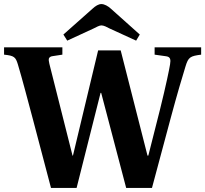

<svg xmlns="http://www.w3.org/2000/svg" viewBox="-30 -925 1010 945"><path d="M282 -755 301 -725 431 -785C445 -792 459 -800 469 -800C481 -800 496 -792 509 -785L640 -725L658 -755L516 -882C502 -895 484 -905 469 -905C455 -905 440 -896 424 -881ZM-10 -656C40 -651 47 -644 58 -608C80 -535 105 -438 133 -334L221 0H347L465 -468H468L591 0H718L811 -347C840 -455 868 -550 883 -598C897 -644 906 -649 960 -656V-692H731V-656L788 -648C809 -645 811 -632 807 -608C803 -583 788 -509 757 -384L700 -159H696L564 -677H453L329 -159H327L213 -611C210 -623 209 -632 211 -638C214 -644 220 -648 231 -649L277 -656V-692H-10Z"/></svg>

Font: Heuristica
Style: Bold
Weight: 700
Version: Version 1.0.1